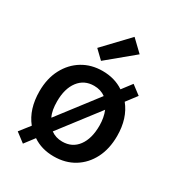

<svg xmlns="http://www.w3.org/2000/svg" viewBox="-194 -909 984 1068"><g transform="rotate(30 298.5 -375.5)"><path d="M115 37 56 -8 108 -74Q49 -147 49 -262Q49 -344 81.5 -405.5Q114 -467 170 -501Q226 -535 298 -535Q376 -535 434 -496L482 -559L540 -515L489 -448Q548 -375 548 -262Q548 -179 516.5 -117.5Q485 -56 429 -21.5Q373 13 298 13Q220 13 163 -26ZM180 -167 372 -417Q341 -440 298 -440Q235 -440 198.5 -392Q162 -344 162 -262Q162 -234 166 -210.5Q170 -187 180 -167ZM298 -82Q362 -82 398 -130.5Q434 -179 434 -262Q434 -313 417 -355L225 -105Q256 -82 298 -82ZM261 -579 207 -631 356 -788 429 -718Z"/></g></svg>

Font: Ubuntu Sans SemiBold
Style: Regular
Weight: 600
Designer: Dalton Maag Ltd
Foundry: Dalton Maag Ltd
Version: Version 1.006; ttfautohint (v1.8.4.7-5d5b)